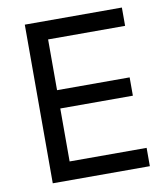

<svg xmlns="http://www.w3.org/2000/svg" viewBox="-81 -788 750 857"><g transform="rotate(-10 294.0 -359.5)"><path d="M89 0V-719H529V-636H180V-406H509V-323H180V-83H529V0Z"/></g></svg>

Font: Nunitoga
Style: Medium
Weight: 500
Designer: Vernon Adams
Foundry: Vernon Adams
Version: Version 1.0